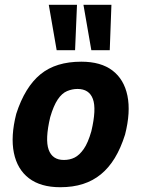

<svg xmlns="http://www.w3.org/2000/svg" viewBox="-20 -772 591 803"><path d="M232 11Q150 11 101 -26.5Q52 -64 38 -133Q24 -202 48 -296Q66 -352 91.5 -393.5Q117 -435 149.5 -461.5Q182 -488 224.5 -501Q267 -514 320 -514Q402 -514 450.5 -477Q499 -440 513 -371.5Q527 -303 503 -209Q485 -152 460 -111Q435 -70 402 -43Q369 -16 327 -2.5Q285 11 232 11ZM247 -103Q272 -103 292 -113Q312 -123 330 -148.5Q348 -174 362 -223Q384 -316 368.5 -358Q353 -400 304 -400Q282 -400 260.5 -391Q239 -382 221.5 -356Q204 -330 190 -282Q168 -189 183.5 -146Q199 -103 247 -103ZM362 -562 329 -752H446L439 -562ZM217 -562 184 -752H302L294 -562Z"/></svg>

Font: Nunito Sans 7pt Condensed ExtraBold
Style: Italic
Weight: 800
Width: 3
Italic angle: -9°
Designer: Vernon Adams
Foundry: Vernon Adams
Version: Version 3.101;gftools[0.9.27]